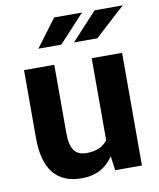

<svg xmlns="http://www.w3.org/2000/svg" viewBox="-84 -810 733 887"><g transform="rotate(-10 282.0 -367.0)"><path d="M410.5 -614.5H301L420.5 -744H552.5ZM241.5 -614.5H134L231 -744H361.5ZM229 10Q51.5 10 51.5 -209.5V-528.5H193.5V-208.5Q193.5 -152 211.8 -126.5Q230 -101 270.5 -101Q338 -101 369 -144V-528.5H511.5V0H386L377 -67Q325.5 10 229 10Z"/></g></svg>

Font: Roberto Sans
Style: Bold
Weight: 700
Designer: Google (font) & Cristiano Sobral (main changes)
Version: Version 1.000;October 12, 2021;FontCreator 14.0.0.2814 64-bi